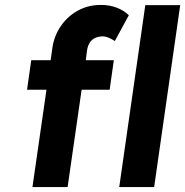

<svg xmlns="http://www.w3.org/2000/svg" viewBox="-20 -761 753 781"><path d="M112 0 169 -396H90L107 -516H186L193 -566Q200 -615 227.5 -655Q255 -695 297 -718Q339 -741 391 -741Q426 -741 455.5 -729.5Q485 -718 504 -699L447 -594Q435 -602 422.5 -607.5Q410 -613 399 -613Q380 -613 366.5 -606.5Q353 -600 345 -587.5Q337 -575 334 -556L329 -516H443L426 -396H312L255 0ZM465 0 571 -740H713L607 0Z"/></svg>

Font: Lexend SemBd
Style: Italic
Weight: 600
Italic angle: -8.13011°
Designer: Bonnie Shaver-Troup, Thomas Jockin
Foundry: Lexend
Version: Version 1.007